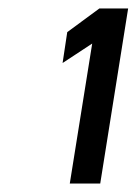

<svg xmlns="http://www.w3.org/2000/svg" viewBox="-20 -822 323 454"><path d="M128 -673 198 -719 145 -388H217L283 -802H215L139 -746Z"/></svg>

Font: Charger Sport
Style: DfBdObl
Weight: 400
Designer: Jasper
Foundry: Cannot Into Space Fonts
Version: Version 1.1